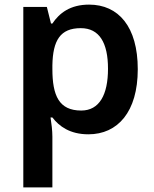

<svg xmlns="http://www.w3.org/2000/svg" viewBox="-20 -572 666 832"><path d="M366 -552C284 -552 237 -515 207 -470H201L183 -542H81V240H207V20C207 -6 203 -38 199 -63H207C236 -25 283 10 363 10C490 10 577 -87 577 -272C577 -457 493 -552 366 -552ZM330 -450C411 -450 448 -386 448 -274C448 -162 411 -93 332 -93C236 -93 207 -157 207 -273V-289C209 -397 241 -450 330 -450Z"/></svg>

Font: Noto Sans Telugu SemiBold
Style: Regular
Weight: 600
Designer: Jelle Bosma - Monotype Design Team
Foundry: Monotype Imaging Inc.
Version: Version 2.005